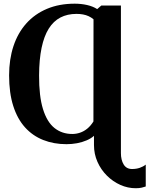

<svg xmlns="http://www.w3.org/2000/svg" viewBox="-20 -773 812 1044"><path d="M718 250.5Q675 250.5 634.5 232.5Q594 214.5 561.5 182.2Q529 150 510 107.2Q491 64.5 491 15.5V-34.5Q475 -20 451 -9.8Q427 0.5 398.8 5.8Q370.5 11 341.5 11Q272.5 11 215 -11.8Q157.5 -34.5 116 -80.5Q74.5 -126.5 52 -197Q29.5 -267.5 29.5 -363Q29.5 -450.5 53.2 -522.2Q77 -594 123 -645.5Q169 -697 235.5 -725Q302 -753 386.5 -753Q421 -753 453.2 -745.8Q485.5 -738.5 508.5 -723.5L531 -743H637.5V59.5Q637.5 97 652.5 121.5Q667.5 146 698 146Q721 146 740 139.5Q759 133 772.5 122V241Q765 244 751.2 247.2Q737.5 250.5 718 250.5ZM373 -44.5Q394.5 -44.5 415.2 -51.5Q436 -58.5 454.5 -73.5Q473 -88.5 488 -112.5L488.5 -668Q476 -678.5 461.8 -685Q447.5 -691.5 431 -694.5Q414.5 -697.5 396 -697.5Q346.5 -697.5 308.5 -677.8Q270.5 -658 245 -617.2Q219.5 -576.5 206.2 -513.2Q193 -450 192.5 -363Q192 -250 213.8 -179.8Q235.5 -109.5 276.2 -77Q317 -44.5 373 -44.5Z"/></svg>

Font: Merriweather 36pt
Style: Bold
Weight: 700
Designer: Eben Sorkin
Foundry: Eben Sorkin
Version: Version 2.100